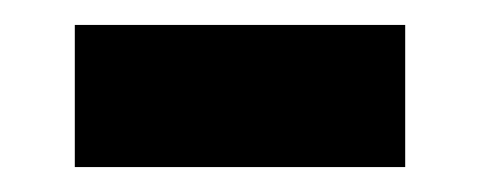

<svg xmlns="http://www.w3.org/2000/svg" viewBox="-20 -427 385 154"><path d="M305 -293H40V-407H305Z"/></svg>

Font: Tanohe Sans SemiBold
Style: Regular
Weight: 600
Designer: Village Type and Design LLC & Cristiano Sobral
Foundry: Cooper Hewitt Smithsonian Design Museum
Version: Version 1.00;September 29, 2021;FontCreator 13.0.0.2655 64-b